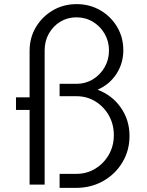

<svg xmlns="http://www.w3.org/2000/svg" viewBox="-20 -895 715 931"><path d="M269 16H350.5Q423.5 15.5 481.8 -18Q540 -51.5 574 -108.5Q608 -165.5 608 -236Q608 -312.5 566.2 -372.8Q524.5 -433 453 -460Q511 -485 544.5 -536.5Q578 -588 578 -651.5Q578 -714 547.8 -764.8Q517.5 -815.5 466.2 -845.2Q415 -875 351.5 -875Q288 -875 236.2 -844.8Q184.5 -814.5 154 -763.2Q123.5 -712 123.5 -648.5V-423H57.5V-362H123.5V0H196.5V-650.5Q196.5 -696 217 -732.2Q237.5 -768.5 272.5 -789.8Q307.5 -811 350.5 -811Q394.5 -811 430.2 -789.5Q466 -768 487.2 -731.5Q508.5 -695 508.5 -650Q508.5 -605.5 487.2 -568.8Q466 -532 430.2 -510.2Q394.5 -488.5 350.5 -488.5H269V-428.5H350.5Q401.5 -428.5 442.5 -403.2Q483.5 -378 507.8 -335.2Q532 -292.5 532 -239.5Q532 -187.5 507.8 -145Q483.5 -102.5 442.2 -77.2Q401 -52 350.5 -52H269Z"/></svg>

Font: Spartan
Style: Regular
Weight: 400
Designer: Matt Bailey, Mirko Velimirovic
Foundry: Matt Bailey
Version: Version 1.003; ttfautohint (v1.8.3)